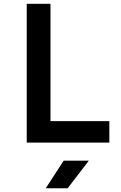

<svg xmlns="http://www.w3.org/2000/svg" viewBox="-20 -750 639 1010"><path d="M220.7 240.2 314.9 95.2H447.3L335.9 240.2ZM120.6 0V-730H245.6V-112.8H555.2V0Z"/></svg>

Font: UDEV Gothic 35
Style: Bold
Weight: 700
Version: v2.1.0; ttfautohint (v1.8.4.7-5d5b-dirty) -l 6 -r 45 -G 200 